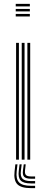

<svg xmlns="http://www.w3.org/2000/svg" viewBox="-20 -820 242 986"><path d="M60.8 -787.1V-800H133.3V-787.1ZM60.8 -735.6V-748.5H133.3V-735.6ZM60.8 -761.3V-774.2H133.3V-761.3ZM120.6 0V-600H135.1V0ZM62.6 0V-600H77.1V0ZM91.6 0V-600H106.1V0ZM69.7 24 65.7 59.4Q61.1 99.3 78 116.7Q94.9 134.1 138.6 134.1H160.3V146.1H138.6Q88.3 146.1 68.9 126Q49.5 105.9 54.9 59.4L58.9 24ZM112 24 108.4 55.4Q106.6 71.9 113.5 79Q120.3 86.1 138.6 86.1H160.3V97.8H138.6Q113.7 97.8 104.2 88Q94.8 78.2 97.9 55.4L101.9 24ZM91.3 24 87.3 57.4Q83.6 85.5 95.5 97.7Q107.4 109.9 138.6 109.9H160.3V122H138.6Q100.8 122 86.4 107Q72 92 76.4 57.4L80.4 24Z"/></svg>

Font: Big Shoulders Inline Display SC Thin
Style: Regular
Weight: 100
Designer: Patric King
Foundry: XO Type Co
Version: Version 2.002